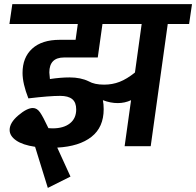

<svg xmlns="http://www.w3.org/2000/svg" viewBox="-20 -712 955 935"><path d="M915 -691.9 900.9 -595.2H796.9L713.9 0H586.9L618.2 -224.1Q587.9 -210 553.2 -210Q518.1 -210 481 -224.1Q484.9 -205.1 484.9 -180.2Q484.9 -92.3 425.5 -45.7Q366.2 1 258.8 6.8L323.2 147.9L212.9 203.1L150.9 2.9Q90.3 -5.9 58.6 -28.1Q26.9 -50.3 26.9 -79.1Q26.9 -114.3 69.1 -150.1Q111.3 -186 140.1 -186Q160.2 -186 174.8 -165Q189.5 -144 215.8 -87.9Q221.7 -86.9 235.8 -86.9Q289.6 -86.9 320.3 -111.1Q351.1 -135.3 351.1 -179.2Q351.1 -213.4 331.8 -229.2Q312.5 -245.1 272.9 -245.1Q220.2 -245.1 118.2 -232.9Q89.8 -305.2 89.8 -356.9Q89.8 -432.6 137 -475.3Q184.1 -518.1 271 -518.1H348.1L358.9 -595.2H25.9L40 -691.9ZM637.2 -358.9 669.9 -595.2H479L456.1 -432.1H292Q220.2 -432.1 220.2 -358.9Q220.2 -353.5 223.1 -327.1Q275.4 -335 318.8 -335Q373 -335 412.1 -315.9Q439.9 -299.8 486.8 -299.8Q527.3 -299.8 562.5 -313.5Q597.7 -327.1 637.2 -358.9Z"/></svg>

Font: FiraGO SemiBold
Style: Italic
Weight: 600
Italic angle: -8°
Designer: bBox Type GmbH
Foundry: bBox Type GmbH
Version: Version 1.001;PS 001.001;hotconv 1.0.88;makeotf.lib2.5.64775